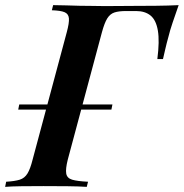

<svg xmlns="http://www.w3.org/2000/svg" viewBox="-60 -728 716 748"><path d="M11 -301 15 -321H378L374 -301ZM204 -106Q195 -70 198 -52Q201 -34 221 -28Q241 -22 283 -20L278 0Q249 -2 203 -2.5Q157 -3 110 -3Q64 -3 24 -2.5Q-16 -2 -40 0L-36 -20Q-2 -22 17 -28Q36 -34 47 -52Q58 -70 67 -106L200 -602Q210 -639 208.5 -656.5Q207 -674 191.5 -680.5Q176 -687 142 -688L147 -708Q172 -708 198.5 -707Q225 -706 250.5 -705.5Q276 -705 297 -705Q340 -704 385 -704.5Q430 -705 459 -705Q498 -705 547 -705.5Q596 -706 636 -708Q623 -671 612.5 -640Q602 -609 596 -584Q589 -559 584 -537Q579 -515 575 -498H553Q562 -568 555 -609Q548 -650 526.5 -667.5Q505 -685 470 -685Q460 -685 450.5 -685Q441 -685 431 -685Q403 -685 386 -679.5Q369 -674 358 -656.5Q347 -639 337 -602Z"/></svg>

Font: Playfair Display SemiBold
Style: Italic
Weight: 600
Italic angle: -14°
Designer: Claus Eggers Sørensen
Foundry: Claus Eggers Sørensen
Version: Version 1.203